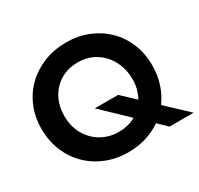

<svg xmlns="http://www.w3.org/2000/svg" viewBox="-154 -904 1153 1112"><g transform="rotate(-30 423.0 -348.0)"><path d="M363 -300 530 -140Q480 -112 417 -112Q353 -112 301 -142Q249 -172 218.5 -225.5Q188 -279 188 -350Q188 -417 216.5 -469Q245 -521 294.5 -550.5Q344 -580 408 -580Q478 -580 529.5 -547Q581 -514 609 -458.5Q637 -403 637 -336Q637 -302 629 -272.5Q621 -243 607 -217L519 -300ZM36 -350Q36 -271 63.5 -203.5Q91 -136 141 -86.5Q191 -37 259 -9.5Q327 18 408 18Q471 18 526.5 0.5Q582 -17 627 -48L685 8H846L705 -125Q739 -171 757.5 -228Q776 -285 776 -350Q776 -430 748.5 -496.5Q721 -563 671.5 -611.5Q622 -660 555 -687Q488 -714 408 -714Q329 -714 261 -687Q193 -660 142.5 -611.5Q92 -563 64 -496.5Q36 -430 36 -350Z"/></g></svg>

Font: Jost-600-Semi-PL
Style: Regular
Weight: 600
Version: Version 3.300; ttfautohint (v0.97) -l 8 -r 50 -G 200 -x 14 -